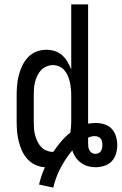

<svg xmlns="http://www.w3.org/2000/svg" viewBox="-20 -755 555 876"><path d="M223 101 158 87Q163 67 169.5 47Q176 27 185 8Q162 7 141 -3Q120 -13 105 -29.5Q90 -46 80.5 -67Q71 -88 65.5 -110Q60 -132 58 -154.5Q56 -177 56 -200V-320Q56 -343 58 -366.5Q60 -390 66 -412.5Q72 -435 82 -456Q92 -477 108 -494Q124 -511 146 -519.5Q168 -528 192 -528Q211 -528 230 -522Q249 -516 263.5 -503Q278 -490 288 -473Q298 -456 305 -438V-735H382V-191Q391 -192 399.5 -193Q408 -194 416 -194Q436 -194 456 -188Q476 -182 489.5 -167.5Q503 -153 509 -133Q515 -113 515 -93Q515 -73 509 -53Q503 -33 489 -18.5Q475 -4 455 2Q435 8 415 8Q397 8 380 3Q363 -2 349 -12.5Q335 -23 325 -37.5Q315 -52 310 -69Q279 -32 256.5 11Q234 54 223 101ZM222 -62Q222 -62 222.5 -62Q223 -62 223 -62Q240 -87 259 -109.5Q278 -132 301 -150Q303 -163 304 -175.5Q305 -188 305 -200V-320Q305 -335 303.5 -350Q302 -365 299 -379.5Q296 -394 290 -408Q284 -422 274.5 -433.5Q265 -445 251 -451.5Q237 -458 222 -458Q207 -458 192.5 -452Q178 -446 167.5 -435Q157 -424 150.5 -410Q144 -396 140 -381Q136 -366 135 -350.5Q134 -335 134 -320V-200Q134 -185 135 -169.5Q136 -154 140 -139Q144 -124 150.5 -110Q157 -96 167.5 -85Q178 -74 192.5 -68Q207 -62 222 -62ZM415 -53Q422 -53 429 -56Q436 -59 440 -65Q444 -71 445.5 -78.5Q447 -86 447 -93Q447 -93 447 -93Q447 -93 447 -93Q447 -93 447 -93Q447 -93 447 -93Q447 -101 445.5 -109Q444 -117 439 -123Q434 -129 426.5 -131.5Q419 -134 411 -134Q404 -134 396.5 -132Q389 -130 382 -127V-126Q382 -120 382 -114Q382 -108 382 -102Q382 -93 383 -85Q384 -77 388 -69.5Q392 -62 399 -57.5Q406 -53 415 -53Z"/></svg>

Font: Zed Sans
Style: Regular
Weight: 400
Designer: Belleve Invis
Foundry: Belleve Invis
Version: Version 1.0.0; ttfautohint (v1.8.4)